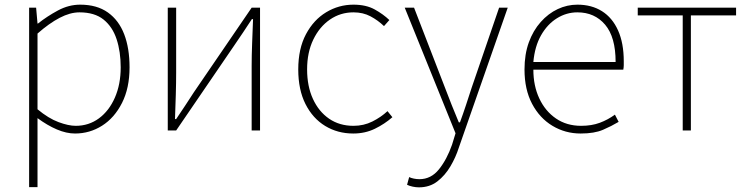

<svg xmlns="http://www.w3.org/2000/svg" viewBox="-20 -560 3207 824"><path d="M105 243V-527H135L141 -459H143Q182 -490 228.5 -515Q275 -540 324 -540Q396 -540 443 -506.5Q490 -473 513 -413Q536 -353 536 -271Q536 -182 503.5 -118Q471 -54 418 -20.5Q365 13 302 13Q265 13 224 -4.5Q183 -22 141 -53V46V243ZM305 -20Q361 -20 404.5 -52Q448 -84 473 -141Q498 -198 498 -271Q498 -338 480.5 -391.5Q463 -445 424.5 -476Q386 -507 321 -507Q281 -507 236 -483.5Q191 -460 141 -416V-91Q188 -52 231 -36Q274 -20 305 -20Z M700 0V-527H736V-249Q736 -206 734.5 -154Q733 -102 731 -49H736Q753 -74 774.5 -106.5Q796 -139 812 -164L1060 -527H1096V0H1060V-277Q1060 -321 1062 -373Q1064 -425 1066 -478H1061Q1045 -453 1023 -420.5Q1001 -388 984 -363L736 0Z M1496 13Q1429 13 1375.5 -19.5Q1322 -52 1291 -113.5Q1260 -175 1260 -262Q1260 -351 1293 -413Q1326 -475 1380 -507.5Q1434 -540 1497 -540Q1551 -540 1588 -519.5Q1625 -499 1651 -474L1628 -448Q1602 -473 1570 -490Q1538 -507 1497 -507Q1441 -507 1396 -476Q1351 -445 1324.5 -390Q1298 -335 1298 -262Q1298 -190 1323 -135.5Q1348 -81 1392.5 -50.5Q1437 -20 1497 -20Q1541 -20 1578 -38.5Q1615 -57 1643 -83L1664 -57Q1631 -28 1589 -7.5Q1547 13 1496 13Z M1778 244Q1765 244 1751 241Q1737 238 1727 233L1736 200Q1744 204 1756 206.5Q1768 209 1780 209Q1830 209 1864 166.5Q1898 124 1920 61L1935 12L1717 -527H1757L1890 -183Q1903 -149 1918.5 -109.5Q1934 -70 1949 -35H1954Q1967 -70 1980 -109.5Q1993 -149 2004 -183L2122 -527H2159L1949 74Q1936 115 1913 154Q1890 193 1857 218.5Q1824 244 1778 244Z M2472 13Q2406 13 2351 -20Q2296 -53 2263.5 -114.5Q2231 -176 2231 -262Q2231 -327 2249.5 -378Q2268 -429 2300.5 -465.5Q2333 -502 2373.5 -521Q2414 -540 2458 -540Q2519 -540 2563.5 -512Q2608 -484 2632.5 -429.5Q2657 -375 2657 -297Q2657 -289 2657 -280.5Q2657 -272 2655 -261H2269Q2269 -192 2294.5 -137.5Q2320 -83 2366 -51.5Q2412 -20 2474 -20Q2519 -20 2554 -33Q2589 -46 2619 -68L2635 -37Q2605 -19 2568 -3Q2531 13 2472 13ZM2269 -294H2622Q2622 -401 2577 -454Q2532 -507 2458 -507Q2411 -507 2370 -481.5Q2329 -456 2302 -408.5Q2275 -361 2269 -294Z M2910 0V-494H2717V-527H3139V-494H2945V0Z"/></svg>

Font: Shanggu Sans SC VF
Style: Regular
Weight: 250
Designer: GuiWonder
Version: Version 1.021